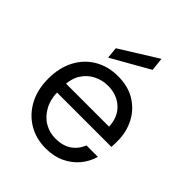

<svg xmlns="http://www.w3.org/2000/svg" viewBox="-208 -853 985 985"><g transform="rotate(45 284.0 -360.5)"><path d="M291 12Q221 12 166 -21Q111 -54 79.5 -113Q48 -172 48 -251Q48 -330 79 -389Q110 -448 165.5 -480.5Q221 -513 293 -513Q367 -513 419 -480.5Q471 -448 498.5 -394.5Q526 -341 526 -278Q526 -268 526 -257Q526 -246 525 -232H111V-297H443Q440 -365 397.5 -403.5Q355 -442 291 -442Q249 -442 212 -423Q175 -404 152.5 -367Q130 -330 130 -274V-246Q130 -184 153 -142.5Q176 -101 212.5 -80Q249 -59 291 -59Q344 -59 378.5 -82.5Q413 -106 429 -147H512Q499 -101 469 -65.5Q439 -30 394.5 -9Q350 12 291 12ZM189 -544 183 -606 387 -733 395 -661Z"/></g></svg>

Font: DM Sans 17pt
Style: Regular
Weight: 400
Version: Version 4.004;gftools[0.9.30]